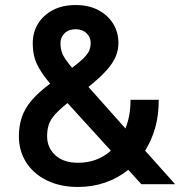

<svg xmlns="http://www.w3.org/2000/svg" viewBox="-20 -731 725 762"><path d="M290 11Q219 11 166 -15Q113 -41 84 -86.5Q55 -132 55 -190Q55 -231 66.5 -265.5Q78 -300 105.5 -332.5Q133 -365 179 -399Q150 -434 135 -460.5Q120 -487 115 -510.5Q110 -534 110 -560Q110 -603 131 -637Q152 -671 190 -691Q228 -711 280 -711Q332 -711 370 -691Q408 -671 429 -637Q450 -603 450 -560Q450 -532 439 -506Q428 -480 402 -451Q376 -422 331 -386L478 -221Q488 -247 493 -274Q498 -301 498 -335H610Q610 -273 596 -224Q582 -175 556 -133L675 0H541L489 -57Q448 -24 397.5 -6.5Q347 11 290 11ZM290 -85Q328 -85 360.5 -97Q393 -109 420 -133L248 -322Q214 -295 196.5 -274.5Q179 -254 173 -234.5Q167 -215 167 -190Q167 -145 199.5 -115Q232 -85 290 -85ZM220 -560Q220 -536 228 -517Q236 -498 266 -462Q301 -488 316.5 -505Q332 -522 336 -535Q340 -548 340 -560Q340 -583 323.5 -599Q307 -615 280 -615Q253 -615 236.5 -599Q220 -583 220 -560Z"/></svg>

Font: Golos Text Medium
Style: Regular
Weight: 500
Designer: A.Korolkova, Vitaly Kuzmin
Foundry: ParaType Ltd
Version: Version 2.004